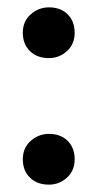

<svg xmlns="http://www.w3.org/2000/svg" viewBox="-20 -494 266 522"><path d="M42 -61Q42 -92 63.5 -111Q85 -130 113 -130Q145 -130 164 -111Q183 -92 183 -61Q183 -30 162 -11Q141 8 113 8Q81 8 61.5 -11Q42 -30 42 -61ZM42 -405Q42 -436 63.5 -455Q85 -474 113 -474Q145 -474 164 -455Q183 -436 183 -405Q183 -374 162 -355Q141 -336 113 -336Q81 -336 61.5 -355Q42 -374 42 -405Z"/></svg>

Font: Bitter Thin SemiBold
Style: Regular
Weight: 600
Version: Version 2.002